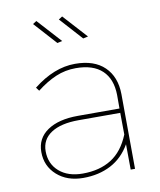

<svg xmlns="http://www.w3.org/2000/svg" viewBox="-83 -805 728 872"><g transform="rotate(-10 281.0 -369.5)"><path d="M449 0 448 -117Q414 -58 358.5 -29Q303 0 231 0Q157 0 110 -42Q63 -84 63 -149Q63 -212 114.5 -247Q166 -282 255 -282H447V-345Q446 -418 404.5 -457.5Q363 -497 283 -497Q234 -497 190.5 -478.5Q147 -460 102 -425L90 -441Q186 -517 283 -517Q371 -517 418.5 -471Q466 -425 467 -345L469 0ZM448 -162 447 -262H255Q173 -262 128 -232.5Q83 -203 83 -149Q83 -91 123.5 -55.5Q164 -20 232 -20Q310 -20 364 -54Q418 -88 448 -162ZM144 -739 244 -629 221 -624 127 -728ZM263 -739 363 -629 340 -624 246 -728Z"/></g></svg>

Font: Gontserrat Thin
Style: Regular
Weight: 250
Designer: Julieta Ulanovsky
Foundry: Julieta Ulanovsky
Version: Version 6.001